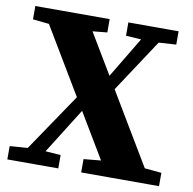

<svg xmlns="http://www.w3.org/2000/svg" viewBox="-75 -733 815 809"><g transform="rotate(10 332.5 -328.5)"><path d="M8 0V-57L105 -64H129L226 -57V0ZM42 0 281 -353 337 -324H320L292 -271L122 0ZM324 0V-57L460 -70H516L657 -57V0ZM377 -332 324 -366H341L369 -419L512 -657H591ZM436 0 43 -657H230L623 0ZM12 -600V-657H330V-600L198 -587H137ZM410 -600V-657H625V-600L530 -594H504Z"/></g></svg>

Font: Source Serif 4 18pt
Style: Bold
Weight: 700
Designer: Frank Grießhammer
Foundry: Adobe Systems Incorporated
Version: Version 4.004;hotconv 1.0.116;makeotfexe 2.5.65601